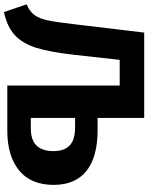

<svg xmlns="http://www.w3.org/2000/svg" viewBox="91 -824 750 972"><g transform="rotate(90 466.0 -338.0)"><path d="M577 -457V-693H145L103 -342C96 -279 89 -233 83 -205C71 -148 50 -117 2 -98L41 17C91 6 130 -12 158 -38C186 -64 207 -100 222 -146C236 -192 248 -255 257 -334L283 -569H413V0H644C727 0 793 -20 842 -59C891 -98 916 -157 916 -235C916 -383 817 -457 640 -457ZM577 -119V-343H626C707 -343 745 -308 745 -233C745 -157 707 -119 631 -119Z"/></g></svg>

Font: Fira Sans
Style: Bold
Weight: 700
Designer: Carrois Corporate & Edenspiekermann AG
Foundry: Carrois Corporate GbR & Edenspiekermann AG
Version: Version 4.203